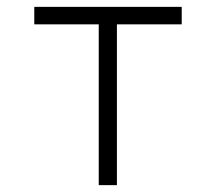

<svg xmlns="http://www.w3.org/2000/svg" viewBox="-20 -540 630 560"><path d="M510 -469V-520H80V-469H268V0H321V-469Z"/></svg>

Font: Grotesk 01 Extrafine
Style: Bold
Weight: 400
Designer: Frank Adebiaye, contributions by Jérémy Landes, Ariel Martín Pérez
Foundry: Velvetyne Type Foundry
Version: Version 3.000;Glyphs 3.1.2 (3150)